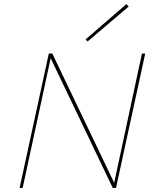

<svg xmlns="http://www.w3.org/2000/svg" viewBox="-20 -920 753 940"><path d="M691 -658 548 0H532L228 -635L91 0H76L219 -658H236L539 -25L675 -658ZM399 -727 599 -900 610 -888 409 -717Z"/></svg>

Font: Ysabeau Thin
Style: Italic
Weight: 200
Italic angle: -12°
Designer: Christian Thalmann (Catharsis Fonts)
Version: Version 0.003